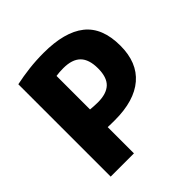

<svg xmlns="http://www.w3.org/2000/svg" viewBox="-164 -730 858 858"><g transform="rotate(-45 265.0 -301.5)"><path d="M56.3 0V-583.7Q97.3 -592.4 142.1 -597.8Q187 -603.1 235.1 -603.1Q367.4 -603.1 434.2 -550.2Q501 -497.3 501 -383Q501 -276.4 435.9 -220.7Q370.8 -165 248.6 -165Q235.4 -165 224.7 -165.2Q214 -165.4 203.3 -165.9V0ZM250.6 -274.9Q305.1 -274.9 331.9 -300.3Q358.6 -325.7 358.6 -382Q358.6 -438.8 331.8 -465.6Q305 -492.5 249.4 -492.5Q236.7 -492.5 224.9 -491.7Q213.1 -490.9 203.3 -489.3V-277.5Q214.3 -276.6 226.2 -275.7Q238.1 -274.9 250.6 -274.9Z"/></g></svg>

Font: Encode Sans SC Condensed Thin
Style: Regular
Weight: 100
Width: 3
Designer: Multiple Designers
Foundry: Impallari Type
Version: Version 3.002